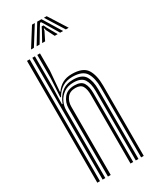

<svg xmlns="http://www.w3.org/2000/svg" viewBox="-241 -1028 887 1092"><g transform="rotate(-30 202.5 -482.0)"><path d="M339 0V-458Q339 -521.8 316.5 -557.1Q294 -592.5 228.8 -592.5Q189.8 -592.5 162.1 -575.1Q134.5 -557.8 116 -525H111.8L118.8 -648.8V-800H136.5V-687L125.5 -553.8H128.8Q146.8 -579.8 172.5 -593.9Q198.2 -608 233.8 -608Q306.5 -608 331.4 -569.2Q356.2 -530.5 356.2 -461.2V0ZM51.2 0V-800H68.8V0ZM86.2 0V-800H103.2V-599.8L100 -486.8H104.2Q119.8 -529.2 149.8 -553.2Q179.8 -577.2 224 -576.8Q282.2 -576.5 301.9 -544.6Q321.5 -512.8 321.5 -457V0H304V-455Q304 -506.2 286.1 -533.9Q268.2 -561.5 218 -561.5Q180.2 -561.5 154.9 -543.9Q129.5 -526.2 116.6 -499.5Q103.8 -472.8 103.8 -445V0ZM121 0V-446.5Q121 -486.2 144.5 -515.4Q168 -544.5 214.2 -544.5Q257.2 -544.5 272 -520.1Q286.8 -495.8 286.8 -451.8V0H269.2V-450.8Q269.2 -487.5 257.6 -508.2Q246 -529 211.8 -529Q175.5 -529 157.4 -505.6Q139.2 -482.2 139.2 -447.8V0ZM103.5 -844.5 179 -964.2H197.5L122.2 -844.5ZM140.2 -844.5 213.2 -964.2H241L314.2 -844.5H294.8L245.2 -927.5L230.8 -950.5H223.8L209.2 -927.5L159.8 -844.5ZM332 -844.5 257 -964.2H275.2L351 -844.5ZM176.5 -844.5 212 -909 221.5 -928.2H233L242.2 -909L278.5 -844.5H259L231.8 -898.2L228.8 -911.2H225.8L222.8 -898.2L196 -844.5Z"/></g></svg>

Font: Big Shoulders Inline Display SemiBold
Style: Regular
Weight: 600
Designer: Patric King
Foundry: XO Type Co
Version: Version 1.000